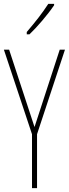

<svg xmlns="http://www.w3.org/2000/svg" viewBox="-20 -970 355 990"><path d="M259 -943V-950H229C195 -898 163 -858 118 -805V-793H132C171 -830 226 -894 259 -943ZM158 -315 27 -714H0L145 -278V0H171V-278L315 -714H288Z"/></svg>

Font: Noto Sans Sinhala ExtraCondensed Thin
Style: Regular
Weight: 100
Width: 2
Designer: Jelle Bosma - Monotype Design Team
Foundry: Monotype Imaging Inc.
Version: Version 2.006